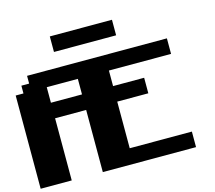

<svg xmlns="http://www.w3.org/2000/svg" viewBox="-147 -1308 1668 1492"><g transform="rotate(-15 687.5 -562.5)"><path d="M500 0H1250V-125H750V-500H1000V-625H750V-750H1250V-875H125V-812.5H62.5V-750H0V0H250V-500H500ZM500 -625H250V-750H500ZM375 -1000H875V-1125H375Z"/></g></svg>

Font: Faithful 32x
Style: Bold
Weight: 400
Foundry: Faithful Resource Pack
Version: Version 1.0; January 27, 2023